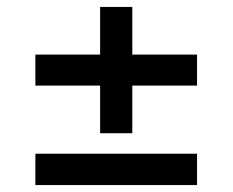

<svg xmlns="http://www.w3.org/2000/svg" viewBox="-20 -571 677 559"><path d="M83 -412.1V-321.8H271.5V-183.1H365.2V-321.8H553.7V-412.1H365.2V-550.8H271.5V-412.1ZM83 -123.5V-32.2H553.7V-123.5Z"/></svg>

Font: Inteeer Medium
Style: Regular
Weight: 500
Designer: Rasmus Andersson
Foundry: rsms
Version: Version 4.001;Glyphs 3.4 (3402)